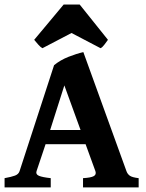

<svg xmlns="http://www.w3.org/2000/svg" viewBox="-20 -819 636 839"><path d="M179.2 -189 139.6 -70.8Q135.3 -57.1 150.1 -50.8Q165 -44.4 201.7 -40.5V0H0V-40.5Q30.3 -45.9 45.7 -51.8Q61 -57.6 65.4 -70.8L216.3 -534.2Q243.7 -556.6 279.1 -570.6Q314.5 -584.5 344.2 -591.3L532.7 -70.8Q537.1 -58.6 547.1 -51.3Q557.1 -43.9 585.9 -40.5V0H342.8V-40.5Q377.4 -42.5 389.6 -49.3Q401.9 -56.2 397 -70.8L354 -189ZM332 -251 261.2 -445.8 199.2 -251ZM451.7 -645Q445.8 -636.7 436.5 -624.3Q427.2 -611.8 419.4 -608.4L292.5 -674.8L165.5 -608.4Q158.2 -611.8 147 -624.3Q135.7 -636.7 129.4 -645L258.3 -799.3H328.1Z"/></svg>

Font: Dai Banna SIL
Style: Bold
Weight: 700
Designer: Victor Gaultney
Foundry: SIL International
Version: Version 4.000